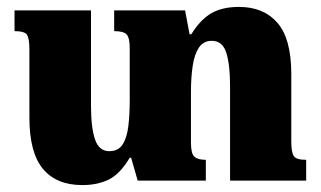

<svg xmlns="http://www.w3.org/2000/svg" viewBox="-20 -522 927 555"><path d="M822 -114Q822 -81 829.5 -70.5Q837 -60 865 -60V0H645V-273Q645 -336 634 -370Q623 -404 592 -404Q568 -404 555 -384.5Q542 -365 537 -331.5Q532 -298 532 -258V-109Q532 -78 542 -69Q552 -60 575 -60V0H378L359 -66H355Q327 -19 294.5 -3Q262 13 218 13Q143 13 104 -34Q65 -81 65 -182V-378Q65 -411 58 -421.5Q51 -432 22 -432V-492H243V-217Q243 -154 254.5 -119.5Q266 -85 296 -85Q322 -85 334.5 -104.5Q347 -124 351 -157.5Q355 -191 355 -233V-382Q355 -412 346.5 -422Q338 -432 310 -432V-492H515L528 -423H533Q559 -465 590.5 -483.5Q622 -502 671 -502Q742 -502 782 -456Q822 -410 822 -308Z"/></svg>

Font: Noto Serif Armenian SemiCondensed Black
Style: Regular
Weight: 900
Width: 4
Designer: Monotype Design Team
Foundry: Monotype Imaging Inc.
Version: Version 2.008; ttfautohint (v1.8.4.7-5d5b)